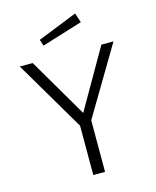

<svg xmlns="http://www.w3.org/2000/svg" viewBox="-138 -1056 935 1150"><g transform="rotate(-15 329.5 -481.5)"><path d="M440 -963 195 -865 208 -826 460 -904ZM619 -742H544L333 -375L118 -742H38L295 -306V0H368V-320Z"/></g></svg>

Font: 18Franklin Light
Style: Regular
Weight: 300
Designer: Pablo Impallari, Rodrigo Fuenzalida (Modified by Dan O. Williams)
Version: Version 0.025;PS 000.025;hotconv 1.0.88;makeotf.lib2.5.64775